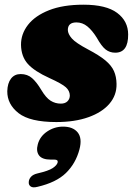

<svg xmlns="http://www.w3.org/2000/svg" viewBox="-20 -505 570 818"><path d="M239 -63.5Q257.5 -63.5 267.5 -73.5Q277.5 -83.5 277.5 -98.5Q277 -118 260.8 -133Q244.5 -148 190.5 -172.5Q126.5 -201.5 98.5 -232.8Q70.5 -264 69.5 -313.5Q69 -360 99.2 -399Q129.5 -438 189 -461.5Q248.5 -485 335.5 -485Q432.5 -485 479.2 -450Q526 -415 526 -358Q526.5 -280.5 471 -280.5Q447.5 -280.5 430 -294.2Q412.5 -308 392.5 -344Q373 -375.5 352.2 -392.5Q331.5 -409.5 305.5 -409.5Q269 -409.5 269 -377Q269.5 -360 286.2 -341Q303 -322 355 -294.5Q402.5 -269.5 428.8 -247.8Q455 -226 465.5 -202.2Q476 -178.5 476.5 -147.5Q477.5 -99.5 446.2 -63Q415 -26.5 357 -5.8Q299 15 220 15Q107.5 15 59 -23Q10.5 -61 11 -116.5Q12 -151 27 -170.2Q42 -189.5 68 -189.5Q97 -189.5 116.8 -172Q136.5 -154.5 155.5 -122.5Q176 -88 195.8 -75.8Q215.5 -63.5 239 -63.5ZM196.5 175Q159.5 175 146.2 157Q133 139 141 110Q150 76 181 55.2Q212 34.5 248.5 34.5Q291 34.5 311 59.2Q331 84 318.5 131.5Q302.5 191.5 261 232Q219.5 272.5 139.5 291Q120 296 110.8 289.5Q101.5 283 102.5 270.5Q103 258.5 111.8 248.5Q120.5 238.5 139 234Q187 223 204.8 211Q222.5 199 225.5 187.5Q228.5 175 212 175Z"/></svg>

Font: Fraunces 9pt S050 Black
Style: Italic
Weight: 900
Italic angle: -16°
Version: Version 1.000; ttfautohint (v1.8.3)